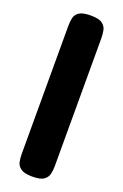

<svg xmlns="http://www.w3.org/2000/svg" viewBox="-144 -629 526 822"><g transform="rotate(20 119.0 -218.0)"><path d="M119 149Q83 149 67 137.5Q51 126 47.5 109Q44 92 44 73V-509Q44 -528 47.5 -545.5Q51 -563 67 -574Q83 -585 120 -585Q157 -585 172.5 -573.5Q188 -562 191.5 -544.5Q195 -527 195 -508V74Q195 93 191 110Q187 127 171.5 138Q156 149 119 149Z"/></g></svg>

Font: Fredoka SemiExpanded SemiBold
Style: Regular
Weight: 600
Width: 6
Designer: Ben Nathan
Foundry: Milena B. Brandão, Ben Nathan
Version: Version 2.001